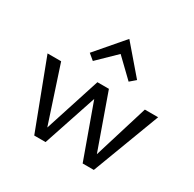

<svg xmlns="http://www.w3.org/2000/svg" viewBox="-154 -864 1036 1027"><g transform="rotate(30 364.0 -351.0)"><path d="M362 -609 252 -502 216 -532 362 -702 508 -532 473 -502ZM623 -416H705L548 0H479L360 -330L250 0H180L22 -416H106L219 -72L330 -416H401L520 -81Z"/></g></svg>

Font: EauTestText Medium
Style: Regular
Weight: 500
Designer: Christian Thalmann (Catharsis Fonts)
Version: Version 0.001;PS 000.001;hotconv 1.0.88;makeotf.lib2.5.64775